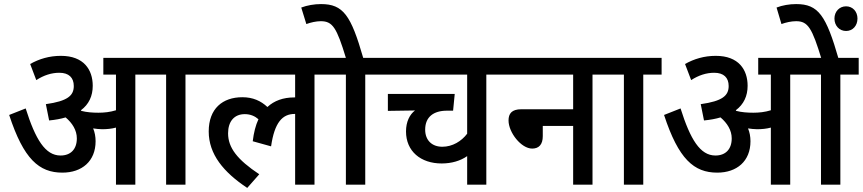

<svg xmlns="http://www.w3.org/2000/svg" viewBox="-20 -906 4233 942"><path d="M449 -213C449 -236 445 -257 437 -276C452 -274 467 -272 481 -272C504 -272 527 -274 549 -280V0H644V-540H795V0H890V-540H980V-622H487V-540H549V-365C520 -356 491 -353 463 -353C435 -353 405 -355 379 -362C378 -363 378 -364 377 -365C416 -394 435 -435 435 -485C435 -564 391 -632 279 -632C222 -632 172 -617 128 -592L158 -513C195 -537 233 -549 271 -549C318 -549 342 -525 342 -484C342 -437 312 -410 205 -395L221 -315C252 -318 279 -323 302 -330C335 -302 357 -267 357 -227C357 -174 327 -143 277 -143C202 -143 154 -222 106 -374L25 -342C96 -125 172 -59 286 -59C382 -59 449 -115 449 -213Z M966 -540H1428V-428C1427 -428 1425 -428 1423 -428C1370 -428 1325 -412 1292 -381C1260 -411 1221 -429 1169 -429C1072 -429 1004 -373 1004 -261C1004 -149 1077 -61 1193 16L1252 -51C1144 -123 1099 -181 1099 -252C1099 -310 1129 -346 1181 -346C1209 -346 1231 -336 1248 -321C1234 -291 1225 -255 1220 -213L1310 -188C1327 -306 1366 -347 1426 -347H1428V0H1523V-540H1613V-622H966Z M1772 -540H1862V-622H1762C1702 -831 1664 -886 1555 -886C1522 -886 1487 -880 1458 -869L1483 -788C1505 -796 1531 -802 1554 -802C1612 -802 1632 -770 1677 -622H1600V-540H1677V0H1772Z M2457 -540V-622H1849V-540H2272V-250C2244 -213 2200 -186 2150 -186C2100 -186 2066 -217 2066 -270C2066 -333 2108 -363 2173 -363H2203L2211 -445H1883V-362L2016 -364C1990 -344 1972 -309 1972 -261C1972 -164 2044 -104 2147 -104C2196 -104 2239 -117 2272 -140V0H2366V-540Z M2443 -622V-540H2792V-370H2538C2490 -370 2475 -348 2475 -315C2475 -256 2537 -177 2591 -177C2624 -177 2643 -197 2643 -238V-288H2792V0H2887V-540H2977V-622Z M3136 -540H3226V-622H2964V-540H3041V0H3136Z M3662 -213C3662 -236 3658 -257 3650 -276C3665 -274 3680 -272 3694 -272C3717 -272 3740 -274 3762 -280V0H3857V-540H4008V0H4103V-540H4193V-622H3700V-540H3762V-365C3733 -356 3704 -353 3676 -353C3648 -353 3618 -355 3592 -362C3591 -363 3591 -364 3590 -365C3629 -394 3648 -435 3648 -485C3648 -564 3604 -632 3492 -632C3435 -632 3385 -617 3341 -592L3371 -513C3408 -537 3446 -549 3484 -549C3531 -549 3555 -525 3555 -484C3555 -437 3525 -410 3418 -395L3434 -315C3465 -318 3492 -323 3515 -330C3548 -302 3570 -267 3570 -227C3570 -174 3540 -143 3490 -143C3415 -143 3367 -222 3319 -374L3238 -342C3309 -125 3385 -59 3499 -59C3595 -59 3662 -115 3662 -213Z M4011 -615H4095C4033 -831 3995 -886 3886 -886C3853 -886 3818 -880 3790 -869L3814 -788C3836 -796 3862 -802 3886 -802C3944 -802 3964 -769 4011 -615ZM4074 -815C4074 -780 4098 -754 4131 -754C4164 -754 4187 -780 4187 -815C4187 -849 4164 -875 4131 -875C4098 -875 4074 -849 4074 -815Z"/></svg>

Font: Noto Sans Devanagari SemiCondensed Medium
Style: Regular
Weight: 500
Width: 4
Designer: Jelle Bosma - Monotype Design Team
Foundry: Monotype Imaging Inc.
Version: Version 2.004